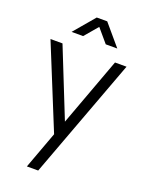

<svg xmlns="http://www.w3.org/2000/svg" viewBox="-181 -846 889 1172"><g transform="rotate(20 264.0 -260.0)"><path d="M122.5 -625 237 -760H305L419.5 -625H344.5L271 -711.5L197.5 -625ZM147 240 251.5 -43.5 253 40.5 16.5 -540H94.5L288.5 -54.5H256.5L435.5 -540H510.5L220.5 240Z"/></g></svg>

Font: Manrope ExtraLight
Style: Regular
Weight: 400
Version: Version 4.504